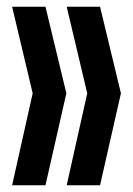

<svg xmlns="http://www.w3.org/2000/svg" viewBox="-20 -628 395 570"><path d="M277 -608 339 -351 277 -78H178L239 -351L178 -608ZM115 -608 177 -351 115 -78H16L77 -351L16 -608Z"/></svg>

Font: BebasNeueW03-Regular
Style: Regular
Weight: 400
Designer: Ryoichi Tsunekawa
Foundry: Ryoichi Tsunekawa
Version: Version 1.30